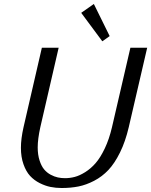

<svg xmlns="http://www.w3.org/2000/svg" viewBox="-20 -942 765 972"><path d="M85.9 0ZM455.1 -921.9 535.2 -759.3 498 -732.9 391.1 -877ZM640.1 -700.2H725.1L631.8 -297.9Q614.7 -225.1 587.6 -170.2Q560.5 -115.2 528.8 -81.5Q497.1 -47.9 456.8 -26.9Q416.5 -5.9 377.2 2Q337.9 9.8 292 9.8Q262.7 9.8 235.8 4.4Q209 -1 180.9 -15.1Q152.8 -29.3 132.3 -51.5Q111.8 -73.7 98.9 -110.4Q85.9 -147 85.9 -193.8Q85.9 -239.3 99.1 -297.9L191.9 -700.2H276.9L184.1 -297.9Q170.9 -237.8 170.9 -195.8Q170.9 -158.7 180.2 -129.9Q189.5 -101.1 203.4 -84.5Q217.3 -67.9 236.3 -57.6Q255.4 -47.4 272.9 -43.7Q290.5 -40 309.1 -40Q334 -40 358.4 -46.4Q382.8 -52.7 411.4 -70.6Q439.9 -88.4 464.1 -116.2Q488.3 -144 510.5 -190.7Q532.7 -237.3 546.9 -297.9Z"/></svg>

Font: Pfennig
Style: Italic
Weight: 500
Italic angle: -13°
Version: Version 20120410 ; ttfautohint (v0.8)